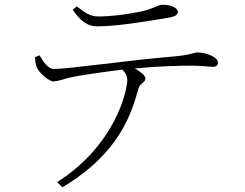

<svg xmlns="http://www.w3.org/2000/svg" viewBox="-20 -747 1040 816"><path d="M692 -671C724 -676 736 -684 736 -696C736 -714 706 -727 672 -727C649 -727 637 -710 574 -697C520 -686 454 -677 398 -677C365 -677 343 -691 306 -720L289 -705C321 -661 348 -635 394 -635C484 -635 616 -659 692 -671ZM245 49C491 -97 540 -270 569 -372C575 -394 598 -396 598 -413C598 -427 576 -443 553 -456C653 -466 747 -468 791 -468C836 -468 869 -463 883 -463C903 -463 906 -472 906 -482C906 -506 852 -524 821 -524C803 -524 790 -513 718 -507C515 -490 277 -454 208 -454C185 -454 164 -484 148 -512L129 -504C130 -484 131 -472 136 -462C146 -436 189 -400 208 -401C228 -402 251 -411 280 -418C309 -425 409 -440 500 -451C515 -435 521 -423 521 -408C521 -364 473 -133 223 27Z"/></svg>

Font: Noto Serif CJK SC ExtraLight
Style: Regular
Weight: 200
Designer: Ryoko NISHIZUKA 西塚涼子 (kana & ideographs); Frank Grießhammer (Latin, Greek & Cyrillic); Wenlong ZHANG 张文龙 (bopomofo); San
Foundry: Adobe
Version: Version 2.001;hotconv 1.1.0;makeotfexe 2.6.0